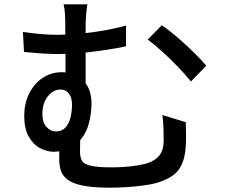

<svg xmlns="http://www.w3.org/2000/svg" viewBox="-20 -820 1040 888"><path d="M728 -703Q759 -683 798 -649.5Q837 -616 874 -580Q911 -544 934 -516L863 -443Q837 -476 801 -513Q765 -550 728 -583.5Q691 -617 663 -637ZM239 -212Q266 -212 282.5 -230Q299 -248 306 -276.5Q313 -305 313 -336Q313 -369 298.5 -387.5Q284 -406 260 -406Q226 -406 201 -374Q176 -342 176 -292Q176 -254 195 -233Q214 -212 239 -212ZM403 -341Q403 -297 391.5 -251Q380 -205 351 -172L350 -118Q350 -93 359 -77Q368 -61 399 -53.5Q430 -46 496 -46Q523 -46 554 -48Q585 -50 612.5 -54.5Q640 -59 658 -64Q697 -76 717 -101Q737 -126 737 -171Q737 -200 736 -228.5Q735 -257 731 -288L839 -255Q840 -221 840.5 -198Q841 -175 839 -143Q835 -74 806 -34.5Q777 5 701 27Q679 33 642 38Q605 43 564 45.5Q523 48 489 48Q408 48 361 38Q314 28 291 9.5Q268 -9 261 -32.5Q254 -56 254 -83V-120L229 -118Q198 -118 166 -134.5Q134 -151 113 -188Q92 -225 92 -285Q92 -340 114 -385.5Q136 -431 175.5 -458.5Q215 -486 266 -486L283 -485V-571L252 -570Q220 -570 179 -572.5Q138 -575 91 -580L86 -672Q130 -666 169.5 -662.5Q209 -659 246 -659L282 -660V-692Q282 -729 280.5 -755Q279 -781 274 -800H384Q381 -781 378.5 -754Q376 -727 376 -692V-667Q422 -672 469.5 -680.5Q517 -689 563 -702V-606Q517 -596 469 -589Q421 -582 376 -577V-435Q403 -399 403 -341Z"/></svg>

Font: Source Han Sans SC Medium
Style: Regular
Weight: 500
Designer: Ryoko NISHIZUKA 西塚涼子 (kana, bopomofo & ideographs); Paul D. Hunt (Latin, Greek & Cyrillic); Sandoll Communications 산돌커뮤니
Foundry: Adobe
Version: Version 2.004;hotconv 1.0.118;makeotfexe 2.5.65603